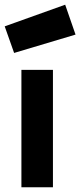

<svg xmlns="http://www.w3.org/2000/svg" viewBox="-24 -796 341 816"><path d="M-4 -684 253 -776 297 -649 36 -571ZM67 0V-499H201V0Z"/></svg>

Font: TypoPRO Titillium Maps
Style: 999 wt
Weight: 900
Designer: Campivisivi
Foundry: Accademia di Belle Arti di Urbino and students of MA course of Visual design
Version: Version 001.001